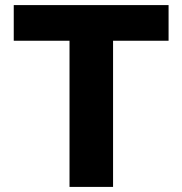

<svg xmlns="http://www.w3.org/2000/svg" viewBox="-20 -734 716 754"><path d="M253 -574H34V-714H642V-574H424V0H253Z"/></svg>

Font: Nebula Sans Bold
Style: Regular
Weight: 700
Designer: Paul D. Hunt for Adobe (as Source Sans)
Foundry: Nebula Entertainment & Broadcasting LLC
Version: Version 1.010